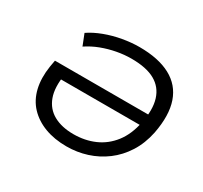

<svg xmlns="http://www.w3.org/2000/svg" viewBox="-148 -918 1197 1132"><g transform="rotate(30 451.0 -352.5)"><path d="M420 9Q337 9 272 -15.5Q207 -40 163.5 -86Q120 -132 104 -199Q88 -266 101 -350L109 -395H787L776 -317H162L200 -353Q184 -258 206.5 -196.5Q229 -135 284 -104.5Q339 -74 419 -74Q497 -74 562 -102.5Q627 -131 672 -189Q717 -247 735 -336Q755 -433 734.5 -499Q714 -565 655 -598Q596 -631 495 -631Q446 -631 395.5 -621.5Q345 -612 297.5 -594Q250 -576 208 -548L178 -624Q219 -652 273.5 -672.5Q328 -693 387.5 -703.5Q447 -714 501 -714Q631 -714 713 -670Q795 -626 825 -539Q855 -452 830 -322Q813 -240 773.5 -178Q734 -116 678.5 -74.5Q623 -33 557 -12Q491 9 420 9Z"/></g></svg>

Font: Nunito Sans 7pt SemiExpanded
Style: Italic
Weight: 400
Width: 6
Italic angle: -9°
Designer: Vernon Adams
Foundry: Vernon Adams
Version: Version 3.101;gftools[0.9.27]